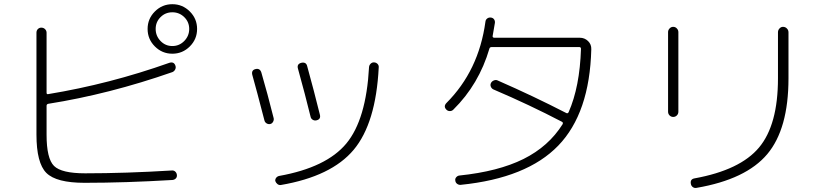

<svg xmlns="http://www.w3.org/2000/svg" viewBox="-20 -867 4040 928"><path d="M755.9 -668.9Q779.3 -644.5 813 -644.5Q846.7 -644.5 870.6 -668.9Q894.5 -693.4 894.5 -727.1Q894.5 -760.7 870.6 -784.2Q846.7 -807.6 813 -807.6Q779.3 -807.6 755.9 -784.2Q732.4 -760.7 732.4 -727.1Q732.4 -693.4 755.9 -668.9ZM728.5 -811.5Q763.7 -846.7 813 -846.7Q862.3 -846.7 897.5 -811.5Q932.6 -776.4 932.6 -727.1Q932.6 -677.7 897.5 -642.6Q862.3 -607.4 813 -607.4Q763.7 -607.4 728.5 -642.6Q693.4 -677.7 693.4 -727.1Q693.4 -776.4 728.5 -811.5ZM388.7 16.6Q252 16.6 204.1 -31.2Q156.2 -79.1 156.2 -216.8V-709Q156.2 -719.7 163.1 -726.6Q169.9 -733.4 179.7 -733.4Q190.4 -733.4 197.8 -726.1Q205.1 -718.8 205.1 -709V-418.9Q205.1 -410.2 212.9 -412.1Q509.8 -460.9 798.8 -563.5Q821.3 -570.3 828.1 -548.8Q831.1 -540 826.7 -531.2Q822.3 -522.5 813.5 -518.6Q508.8 -412.1 212.9 -365.2Q205.1 -363.3 205.1 -355.5V-215.8Q205.1 -100.6 241.2 -64.9Q277.3 -29.3 391.6 -29.3Q586.9 -29.3 810.5 -43Q820.3 -43.9 827.1 -37.6Q834 -31.2 835 -21Q835.9 -10.7 829.6 -4.4Q823.2 2 813.5 2.9Q585.9 16.6 388.7 16.6Z M1336.9 27.3Q1328.1 28.3 1320.8 22.5Q1313.5 16.6 1310.5 7.8Q1309.6 -1 1314.9 -7.8Q1320.3 -14.6 1329.1 -16.6Q1557.6 -57.6 1653.8 -173.3Q1750 -289.1 1763.7 -543Q1764.6 -552.7 1772 -559.6Q1779.3 -566.4 1789.1 -565.4Q1798.8 -564.5 1805.2 -557.6Q1811.5 -550.8 1810.5 -541Q1796.9 -271.5 1689.5 -143.1Q1582 -14.6 1336.9 27.3ZM1257.8 -286.1Q1219.7 -433.6 1199.2 -505.9Q1194.3 -528.3 1215.3 -533.2Q1236.3 -538.1 1243.2 -516.6Q1273.4 -413.1 1302.7 -295.9Q1304.7 -287.1 1299.8 -278.3Q1294.9 -269.5 1286.1 -267.6Q1276.4 -265.6 1268.1 -271Q1259.8 -276.4 1257.8 -286.1ZM1436.5 -563.5Q1460 -568.4 1464.8 -546.9Q1498 -426.8 1526.4 -311.5Q1531.2 -290 1508.8 -285.2Q1500 -283.2 1491.7 -288.1Q1483.4 -293 1481.4 -301.8Q1455.1 -409.2 1419.9 -536.1Q1414.1 -557.6 1436.5 -563.5Z M2170.9 -336.9Q2164.1 -330.1 2154.3 -330.1Q2144.5 -330.1 2137.7 -336.9Q2122.1 -352.5 2137.7 -369.1Q2293.9 -525.4 2326.2 -761.7Q2327.1 -771.5 2334.5 -777.3Q2341.8 -783.2 2352.1 -782.2Q2362.3 -781.2 2367.7 -773.9Q2373 -766.6 2372.1 -756.8Q2369.1 -735.4 2361.3 -694.3Q2359.4 -685.5 2368.2 -684.6H2782.2Q2805.7 -684.6 2822.3 -668.5Q2838.9 -652.3 2837.9 -628.9Q2830.1 -320.3 2678.2 -163.1Q2526.4 -5.9 2207 26.4Q2197.3 27.3 2189.5 21.5Q2181.6 15.6 2180.7 5.9Q2178.7 -2.9 2185.1 -10.3Q2191.4 -17.6 2200.2 -18.6Q2388.7 -38.1 2510.3 -98.6Q2631.8 -159.2 2699.2 -266.6Q2703.1 -274.4 2696.3 -278.3Q2539.1 -360.4 2365.2 -434.6Q2356.4 -438.5 2352.5 -447.8Q2348.6 -457 2353 -465.8Q2357.4 -474.6 2367.7 -478.5Q2377.9 -482.4 2386.7 -477.5Q2558.6 -402.3 2717.8 -320.3Q2724.6 -317.4 2728.5 -325.2Q2782.2 -447.3 2788.1 -630.9Q2788.1 -639.6 2779.3 -639.6H2357.4Q2347.7 -639.6 2345.7 -632.8Q2294.9 -459 2170.9 -336.9Z M3346.7 41Q3336.9 43 3329.1 37.6Q3321.3 32.2 3319.3 22.5Q3314.5 -1 3336.9 -4.9Q3557.6 -44.9 3648.9 -154.3Q3740.2 -263.7 3740.2 -488.3V-710.9Q3740.2 -721.7 3747.6 -729.5Q3754.9 -737.3 3764.6 -737.3Q3775.4 -737.3 3783.2 -729.5Q3791 -721.7 3791 -710.9V-488.3Q3791 -244.1 3688.5 -122.1Q3585.9 0 3346.7 41ZM3209 -327.1V-711.9Q3209 -721.7 3216.3 -729.5Q3223.6 -737.3 3233.9 -737.3Q3244.1 -737.3 3251.5 -729.5Q3258.8 -721.7 3258.8 -711.9V-327.1Q3258.8 -316.4 3251.5 -309.1Q3244.1 -301.8 3233.9 -301.8Q3223.6 -301.8 3216.3 -309.1Q3209 -316.4 3209 -327.1Z"/></svg>

Font: Rounded Mgen+ 1m light
Style: Regular
Weight: 200
Designer: [Source Han Sans]
Ryoko NISHIZUKA  (kana & ideographs); Paul D. Hunt (Latin, Greek & Cyrillic); Wenlong ZHANG  (bopomofo
Version: Version 1.059.20150602